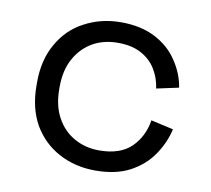

<svg xmlns="http://www.w3.org/2000/svg" viewBox="-64 -574 725 659"><g transform="rotate(10 299.0 -244.5)"><path d="M307.6 13.7Q237.3 13.7 180.7 -16.6Q124 -46.9 90.8 -103.5Q58.6 -161.1 58.6 -239.3Q58.6 -242.2 58.6 -250Q58.6 -329.1 91.8 -385.7Q124 -442.4 179.7 -471.7Q237.3 -502.9 307.6 -502.9Q377.9 -502.9 427.7 -476.6Q476.6 -451.2 504.9 -408.2Q534.2 -365.2 542 -316.4Q516.6 -310.5 464.8 -299.8Q460 -335.9 441.4 -366.2Q422.9 -396.5 389.6 -414.1Q357.4 -431.6 308.6 -431.6Q259.8 -431.6 221.7 -410.2Q182.6 -387.7 160.2 -346.7Q137.7 -305.7 137.7 -249Q137.7 -246.1 137.7 -240.2Q137.7 -182.6 160.2 -141.6Q182.6 -100.6 220.7 -79.1Q259.8 -56.6 308.6 -56.6Q381.8 -56.6 420.9 -94.7Q459 -132.8 467.8 -189.5Q494.1 -183.6 545.9 -171.9Q535.2 -124 505.9 -81.1Q476.6 -38.1 426.8 -11.7Q377.9 13.7 307.6 13.7Z"/></g></svg>

Font: Kadena Space Grotesk
Style: Regular
Weight: 400
Designer: Florian Karsten
Version: Version 2.000